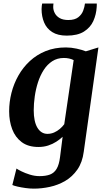

<svg xmlns="http://www.w3.org/2000/svg" viewBox="-20 -842 608 1113"><path d="M465.5 37.5Q457.5 99.5 428.5 141Q399.5 182.5 358 206.8Q316.5 231 269.2 241.2Q222 251.5 176.5 251.5Q153 251.5 128 248Q103 244.5 82.2 239.8Q61.5 235 51.5 230.5L75.5 135Q83 140.5 104 151Q125 161.5 153 170.2Q181 179 209 179Q245.5 179 269.8 169.8Q294 160.5 308.2 136.8Q322.5 113 328 69L343 -49Q327 -34 306.2 -20.5Q285.5 -7 259.5 1.5Q233.5 10 203 10Q143.5 10 106 -18Q68.5 -46 50.8 -92.8Q33 -139.5 33 -197Q33 -250.5 46.5 -303.8Q60 -357 86.8 -404.2Q113.5 -451.5 153.2 -488.2Q193 -525 245 -546Q297 -567 362 -567Q392.5 -567 424.5 -560Q456.5 -553 477.5 -544.5L550.5 -567ZM407 -493.5Q395.5 -499.5 380.8 -502.8Q366 -506 350.5 -506Q312 -506 283 -487.2Q254 -468.5 233.5 -436.5Q213 -404.5 200.2 -365Q187.5 -325.5 181.5 -283.2Q175.5 -241 175.5 -202.5Q175.5 -170.5 180.8 -145.2Q186 -120 196.5 -102.2Q207 -84.5 221.8 -75.2Q236.5 -66 255 -66Q275.5 -66 293.8 -74Q312 -82 327 -94.8Q342 -107.5 352.5 -122ZM367 -635.5Q315 -635.5 282.8 -656Q250.5 -676.5 235.8 -711.5Q221 -746.5 221 -789.5Q221 -799.5 222.2 -808Q223.5 -816.5 224.5 -821.5H290Q289.5 -817 289 -812Q288.5 -807 288.5 -801.5Q288.5 -783 297.8 -765.5Q307 -748 326.2 -737Q345.5 -726 376 -726Q413.5 -726 433.8 -742Q454 -758 462.2 -780.2Q470.5 -802.5 472.5 -821.5H541Q541 -817.5 541 -812.2Q541 -807 540.5 -801Q538 -758 521 -720.2Q504 -682.5 466.8 -659Q429.5 -635.5 367 -635.5Z"/></svg>

Font: Merriweather 20pt
Style: Bold Italic
Weight: 700
Italic angle: -7.8°
Version: Version 2.101